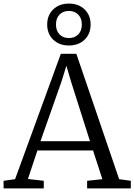

<svg xmlns="http://www.w3.org/2000/svg" viewBox="-23 -1050 749 1070"><path d="M61 -51.5 316 -750H402.5L641 -51.5L706 -42.5V0H462.5V-42.5L547.5 -51.5L495.5 -211.5H185.5L132.5 -52.5L221 -42.5V0H-3V-42.5ZM478.5 -263 372.5 -596.5 347 -683.5 319 -593.5 202.5 -263ZM361 -796.5Q307 -796.5 273.5 -829Q240 -861.5 240 -913.5Q240 -965 273.5 -997.5Q307 -1030 361 -1030Q415 -1030 448.5 -997.5Q482 -965 482 -913.5Q482 -861.5 448.5 -829Q415 -796.5 361 -796.5ZM361 -838Q393.5 -838 413.2 -858.2Q433 -878.5 433 -913.5Q433 -948 413.2 -968.5Q393.5 -989 361 -989Q328.5 -989 308.8 -968.8Q289 -948.5 289 -913.5Q289 -878.5 308.8 -858.2Q328.5 -838 361 -838Z"/></svg>

Font: Merriweather 20pt Light
Style: Regular
Weight: 300
Version: Version 2.100